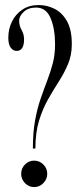

<svg xmlns="http://www.w3.org/2000/svg" viewBox="-20 -731 324 762"><path d="M110.5 -141.5Q110.5 -205 119.2 -253Q128 -301 141.2 -339.2Q154.5 -377.5 167.5 -411.5Q180.5 -445.5 189.5 -479.8Q198.5 -514 198.5 -554.5Q198.5 -617 180.8 -659Q163 -701 123 -701Q92.5 -701 74.2 -684Q56 -667 56 -649Q56 -628.5 65.8 -611.8Q75.5 -595 75.5 -575Q75.5 -529 46 -529Q32 -529 22.5 -541.8Q13 -554.5 13 -581.5Q13 -616 27.5 -645.5Q42 -675 69 -693Q96 -711 133.5 -711Q166.5 -711 196.5 -696Q226.5 -681 245.8 -647Q265 -613 265 -556Q265 -512.5 250.2 -477.2Q235.5 -442 214 -408.5Q192.5 -375 171 -337.2Q149.5 -299.5 135 -252.2Q120.5 -205 120.5 -141.5ZM115.5 11.5Q94.5 11.5 79.2 -4.2Q64 -20 64 -41Q64 -63 79.2 -78.2Q94.5 -93.5 115.5 -93.5Q136.5 -93.5 152 -78.2Q167.5 -63 167.5 -41Q167.5 -20 152 -4.2Q136.5 11.5 115.5 11.5Z"/></svg>

Font: Imbue 100pt
Style: Regular
Weight: 400
Designer: Tyler Finck
Foundry: Etcetera Type Company
Version: Version 1.102; ttfautohint (v1.8.3)